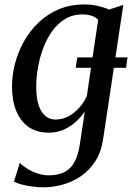

<svg xmlns="http://www.w3.org/2000/svg" viewBox="-20 -570 580 840"><path d="M311.5 -273.5 318 -319H538L531.5 -273.5ZM431.5 36.5Q423.5 93.5 397.8 134Q372 174.5 335 200Q298 225.5 255 237.5Q212 249.5 169 249.5Q145.5 249.5 120.5 246Q95.5 242.5 74.5 237Q53.5 231.5 41 224.5L66.5 142.5Q77.5 154.5 97.8 167.2Q118 180 143 188.5Q168 197 193 197Q232.5 197 260.2 183.8Q288 170.5 305.2 139.8Q322.5 109 330 57L351 -83Q336 -59.5 312.8 -38Q289.5 -16.5 259.2 -3Q229 10.5 193.5 10.5Q141 10.5 105.2 -14.5Q69.5 -39.5 51 -84.8Q32.5 -130 32.5 -191Q32.5 -241 45.8 -292Q59 -343 85 -389.2Q111 -435.5 149.2 -472Q187.5 -508.5 237.5 -529.5Q287.5 -550.5 349.5 -550.5Q381 -550.5 408.8 -544Q436.5 -537.5 457 -528L519.5 -548.5ZM409.5 -483.5Q398.5 -495 380.8 -501Q363 -507 341.5 -507Q298.5 -507 265.5 -487.2Q232.5 -467.5 208.5 -434Q184.5 -400.5 169 -359.2Q153.5 -318 146 -274.2Q138.5 -230.5 138.5 -190.5Q138.5 -155 144.2 -128.2Q150 -101.5 161.2 -83.2Q172.5 -65 188 -56Q203.5 -47 223 -47Q253 -47 280 -61.5Q307 -76 327.8 -99.8Q348.5 -123.5 360 -150.5Z"/></svg>

Font: Merriweather 60pt
Style: Italic
Weight: 400
Italic angle: -7.8°
Version: Version 2.101